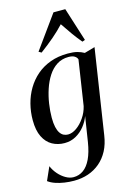

<svg xmlns="http://www.w3.org/2000/svg" viewBox="-149 -854 811 1177"><g transform="rotate(-15 256.5 -266.0)"><path d="M419.5 28Q411.5 82.5 389.8 123.5Q368 164.5 335 192.5Q302 220.5 260.2 234.8Q218.5 249 170 249Q139.5 249 109.2 244.5Q79 240 52.8 231Q26.5 222 8 208L45.5 123.5Q57.5 152 78.2 175.5Q99 199 123.8 213Q148.5 227 172.5 227Q207.5 227 235.2 207Q263 187 282.5 146Q302 105 312 42.5L337 -117Q325 -84 301.5 -54.5Q278 -25 245.5 -7Q213 11 173.5 11Q131 11 96 -8.2Q61 -27.5 40.5 -68.8Q20 -110 20 -175Q20 -227.5 32.8 -277.2Q45.5 -327 71 -370Q96.5 -413 134.2 -445.5Q172 -478 221.8 -496.2Q271.5 -514.5 333 -514.5Q368 -514.5 391.5 -508.5Q415 -502.5 435.5 -491L502 -510ZM387.5 -463Q383.5 -476 369.8 -484.5Q356 -493 331.5 -493Q289.5 -493 257.2 -472.2Q225 -451.5 202.2 -416.2Q179.5 -381 165 -337.5Q150.5 -294 143.5 -247.8Q136.5 -201.5 136.5 -159.5Q136.5 -124 142 -100Q147.5 -76 157.2 -61.5Q167 -47 179.8 -40.8Q192.5 -34.5 207.5 -34.5Q234 -34.5 262 -54.2Q290 -74 312.5 -106.8Q335 -139.5 344 -178ZM180 -561.5 163 -571.5 314 -781H389L456.5 -568L439 -561.5Q414 -591 389.5 -625Q365 -659 338.5 -699Q306.5 -664.5 267.8 -631.2Q229 -598 180 -561.5Z"/></g></svg>

Font: Merriweather 144pt Medium
Style: Italic
Weight: 500
Italic angle: -7.8°
Version: Version 2.101